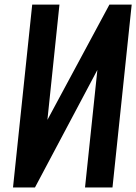

<svg xmlns="http://www.w3.org/2000/svg" viewBox="-20 -830 604 850"><path d="M37.6 0 122.6 -809.6H243.2L189.9 -299.3L464.4 -809.6H563L478 0H356.4L411.1 -520.5L134.8 0Z"/></svg>

Font: Oswald
Style: Medium
Weight: 500
Designer: Vernon Adams
Foundry: Vernon Adams
Version: 3.0; ttfautohint (v0.94.23-7a4d-dirty) -l 8 -r 50 -G 150 -x 